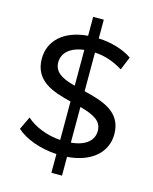

<svg xmlns="http://www.w3.org/2000/svg" viewBox="-136 -909 892 1118"><g transform="rotate(15 310.5 -350.0)"><path d="M284 7V120H348V7C499 -5 580 -86 580 -191C580 -328 461 -361 348 -389V-622C407 -619 464 -600 518 -566L551 -646C499 -682 424 -704 348 -707V-820H284V-706C136 -694 58 -613 58 -508C58 -374 172 -337 284 -310V-78C204 -83 126 -114 78 -158L41 -80C93 -32 187 2 284 7ZM348 -79V-294C435 -270 482 -244 482 -185C482 -128 437 -87 348 -79ZM156 -512C156 -568 199 -610 284 -621V-405C201 -426 156 -455 156 -512Z"/></g></svg>

Font: Malon Grotesk Med
Style: Regular
Weight: 500
Designer: Julieta Ulanovsky
Foundry: Julieta Ulanovsky
Version: Version 7.200